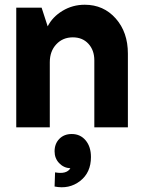

<svg xmlns="http://www.w3.org/2000/svg" viewBox="-20 -532 598 802"><path d="M47.9 0V-500H153.8L179.2 -421.9Q199.2 -461.4 241.2 -486.8Q283.2 -512.2 334 -512.2Q412.6 -512.2 463.4 -454.8Q514.2 -397.5 514.2 -308.1V0H374V-279.8Q374 -322.3 349.4 -349.1Q324.7 -376 284.2 -376Q242.2 -376 215.1 -346.9Q188 -317.9 188 -272V0ZM208 247.1 210 188Q258.3 196.8 273.9 170.9Q246.1 169.4 227.1 149.4Q208 129.4 208 100.1Q208 68.4 227.8 48.1Q247.6 27.8 279.8 27.8Q315.4 27.8 337.6 54.2Q359.9 80.6 359.9 124Q359.9 189 314.5 224.1Q269 259.3 208 247.1Z"/></svg>

Font: Apfel Grotezk
Style: Bold
Weight: 700
Designer: Luigi Gorlero
Foundry: Collletttivo
Version: Version 2.000;FEAKit 1.0